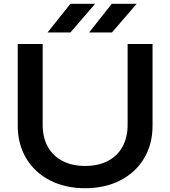

<svg xmlns="http://www.w3.org/2000/svg" viewBox="-20 -983 902 1017"><path d="M431 -104Q501 -104 551.5 -130.5Q602 -157 629 -206Q656 -255 656 -322V-750H788V-317Q788 -219 743 -144Q698 -69 617 -27.5Q536 14 431 14Q326 14 245 -27.5Q164 -69 119 -144Q74 -219 74 -317V-750H206V-322Q206 -255 233 -206Q260 -157 311 -130.5Q362 -104 431 -104ZM484 -963 353 -811H232L353 -963ZM704 -963 573 -811H452L572 -963Z"/></svg>

Font: Unbounded Variable
Style: Regular
Weight: 400
Designer: Luke Prowse, Jean-Baptiste Morizot, Fátima Lázaro, Florian Runge
Foundry: NaN
Version: Version 1.600;FEAKit 1.0